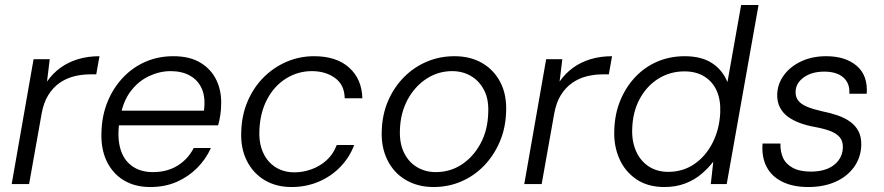

<svg xmlns="http://www.w3.org/2000/svg" viewBox="-20 -740 3555 772"><path d="M27 0 115 -502H180L169 -412Q192 -445 223 -467.5Q254 -490 293.5 -502Q333 -514 380 -514L367 -441H342Q309 -441 277.5 -433Q246 -425 219.5 -406.5Q193 -388 174 -357.5Q155 -327 147 -281L97 0Z M584 12Q522 12 477 -15.5Q432 -43 408.5 -93Q385 -143 388 -210Q390 -276 412.5 -331Q435 -386 474 -427.5Q513 -469 564.5 -491.5Q616 -514 677 -514Q744 -514 787.5 -487Q831 -460 851.5 -415Q872 -370 869 -315Q869 -298 865.5 -275.5Q862 -253 857 -236H443L453 -295H800Q807 -347 792 -382Q777 -417 744.5 -435.5Q712 -454 666 -454Q622 -454 579.5 -434Q537 -414 506.5 -374.5Q476 -335 465 -276L460 -249Q451 -189 463.5 -143.5Q476 -98 510 -73Q544 -48 595 -48Q652 -48 694 -74Q736 -100 759 -145H828Q808 -100 772.5 -64.5Q737 -29 690 -8.5Q643 12 584 12Z M1152 12Q1090 12 1043.5 -16Q997 -44 972 -94.5Q947 -145 950 -211Q952 -278 976 -333.5Q1000 -389 1040 -429Q1080 -469 1132 -491.5Q1184 -514 1243 -514Q1333 -514 1384 -468Q1435 -422 1437 -345H1366Q1365 -399 1327 -426.5Q1289 -454 1234 -454Q1178 -454 1130.5 -424.5Q1083 -395 1054.5 -341.5Q1026 -288 1023 -217Q1021 -176 1031 -144.5Q1041 -113 1060.5 -91Q1080 -69 1106.5 -58Q1133 -47 1163 -47Q1199 -47 1233 -59.5Q1267 -72 1293.5 -96Q1320 -120 1334 -157H1404Q1386 -108 1349 -69.5Q1312 -31 1261.5 -9.5Q1211 12 1152 12Z M1723 12Q1660 12 1611.5 -16.5Q1563 -45 1537.5 -97Q1512 -149 1515 -215Q1517 -280 1540.5 -334.5Q1564 -389 1604 -429.5Q1644 -470 1696 -492Q1748 -514 1807 -514Q1872 -514 1919.5 -486Q1967 -458 1992.5 -408Q2018 -358 2015 -290Q2013 -225 1989.5 -170Q1966 -115 1926.5 -74Q1887 -33 1835 -10.5Q1783 12 1723 12ZM1732 -48Q1790 -48 1836.5 -78.5Q1883 -109 1912 -162.5Q1941 -216 1943 -285Q1946 -340 1926.5 -377.5Q1907 -415 1873.5 -434.5Q1840 -454 1798 -454Q1742 -454 1695 -423.5Q1648 -393 1619 -339.5Q1590 -286 1588 -217Q1586 -163 1605 -125Q1624 -87 1657.5 -67.5Q1691 -48 1732 -48Z M2088 0 2176 -502H2241L2230 -412Q2253 -445 2284 -467.5Q2315 -490 2354.5 -502Q2394 -514 2441 -514L2428 -441H2403Q2370 -441 2338.5 -433Q2307 -425 2280.5 -406.5Q2254 -388 2235 -357.5Q2216 -327 2208 -281L2158 0Z M2651 12Q2585 12 2539 -19Q2493 -50 2470 -102.5Q2447 -155 2450 -218Q2452 -283 2474.5 -337Q2497 -391 2535 -431Q2573 -471 2623.5 -492.5Q2674 -514 2733 -514Q2800 -514 2842.5 -486.5Q2885 -459 2905 -410L2960 -720H3030L2902 0H2838L2848 -90Q2828 -64 2800.5 -40.5Q2773 -17 2735.5 -2.5Q2698 12 2651 12ZM2667 -49Q2726 -49 2772 -80.5Q2818 -112 2845.5 -166.5Q2873 -221 2876 -288Q2878 -339 2861.5 -375.5Q2845 -412 2812 -432.5Q2779 -453 2732 -453Q2674 -453 2627 -423.5Q2580 -394 2552 -342Q2524 -290 2522 -222Q2520 -173 2537 -133.5Q2554 -94 2587.5 -71.5Q2621 -49 2667 -49Z M3230 12Q3169 12 3126 -9Q3083 -30 3062.5 -69Q3042 -108 3046 -163H3118Q3117 -132 3128 -106.5Q3139 -81 3167 -65.5Q3195 -50 3241 -50Q3279 -50 3307 -61.5Q3335 -73 3351.5 -95Q3368 -117 3369 -146Q3370 -172 3356.5 -188Q3343 -204 3317.5 -213.5Q3292 -223 3254 -230Q3225 -235 3197.5 -245Q3170 -255 3149 -270Q3128 -285 3116 -308Q3104 -331 3105 -362Q3107 -404 3132.5 -438.5Q3158 -473 3202 -493.5Q3246 -514 3302 -514Q3379 -514 3424.5 -475.5Q3470 -437 3465 -363H3395Q3398 -404 3371.5 -428Q3345 -452 3294 -452Q3244 -452 3212 -429Q3180 -406 3179 -372Q3178 -350 3190 -335Q3202 -320 3227 -310Q3252 -300 3288 -292Q3319 -286 3348 -276Q3377 -266 3398.5 -250.5Q3420 -235 3432 -212Q3444 -189 3443 -155Q3441 -105 3413 -67Q3385 -29 3338 -8.5Q3291 12 3230 12Z"/></svg>

Font: DM Sans 16pt Light
Style: Italic
Weight: 300
Italic angle: -10°
Version: Version 4.004;gftools[0.9.30]